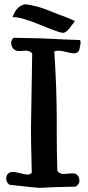

<svg xmlns="http://www.w3.org/2000/svg" viewBox="-20 -908 420 917"><path d="M39.1 -825.2Q52.7 -858.4 66.4 -871.1Q81.1 -883.8 101.6 -887.7Q158.2 -879.9 206.1 -860.4Q253.9 -840.8 279.3 -832Q304.7 -823.2 337.9 -807.6L315.4 -777.3Q295.9 -751 280.8 -751Q265.6 -751 173.8 -788.6Q82 -826.2 45.9 -826.2Q42 -826.2 39.1 -825.2ZM101.6 -666 73.2 -664.1Q51.8 -664.1 42.5 -676.8Q33.2 -689.5 33.2 -703.1Q33.2 -716.8 44.9 -727.5Q185.5 -725.6 215.8 -722.7H226.6Q246.1 -720.7 361.3 -716.8Q365.2 -712.9 365.2 -702.1L358.4 -668Q349.6 -653.3 335.4 -653.3Q321.3 -653.3 296.9 -659.7Q272.5 -666 260.3 -666Q248 -666 239.3 -662.1Q251 -482.4 251 -339.8V-278.3Q251 -172.9 253.9 -91.8Q263.7 -77.1 286.1 -77.1L325.2 -80.1Q344.7 -80.1 352.1 -68.8Q359.4 -57.6 359.4 -43.5Q359.4 -29.3 341.8 -16.6Q240.2 -14.6 210 -12.7Q179.7 -10.7 168.9 -10.7Q158.2 -10.7 25.4 -25.4Q9.8 -38.1 9.8 -52.7Q9.8 -86.9 43 -86.9Q53.7 -86.9 77.1 -80.6Q100.6 -74.2 111.8 -74.2Q123 -74.2 131.8 -83Q127.9 -234.4 127.9 -291L133.8 -652.3Q124 -666 101.6 -666Z"/></svg>

Font: Essays1743
Style: Medium
Weight: 500
Designer: Based on the typeface in a 1743 English translation of the essays of Montaigne.  PostScript/TrueType font designed by Jo
Version: Version 002.100